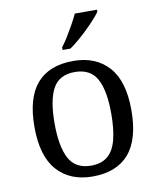

<svg xmlns="http://www.w3.org/2000/svg" viewBox="-86 -833 749 911"><g transform="rotate(-10 288.5 -378.0)"><path d="M287 10Q179 10 117 -59Q55 -128 55 -269Q55 -409 114.5 -477.5Q174 -546 290 -546Q398 -546 460 -477.5Q522 -409 522 -269Q522 -128 462.5 -59Q403 10 287 10ZM289 -42Q339 -42 369 -67.5Q399 -93 412 -144Q425 -195 425 -269Q425 -381 394 -437Q363 -493 288 -493Q213 -493 182.5 -437Q152 -381 152 -269Q152 -157 183 -99.5Q214 -42 289 -42ZM250 -619Q265 -638 281 -664Q297 -690 312 -717Q327 -744 337 -766H444V-756Q435 -743 417 -723Q399 -703 376.5 -681Q354 -659 331 -639.5Q308 -620 288 -606H250Z"/></g></svg>

Font: Noto Serif Tibetan
Style: Regular
Weight: 400
Designer: Monotype Design Team
Foundry: Monotype Imaging Inc.
Version: Version 2.103